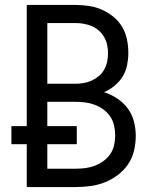

<svg xmlns="http://www.w3.org/2000/svg" viewBox="-20 -755 640 775"><path d="M88 0V-173H26V-246H88V-735H285Q312 -735 339 -731Q366 -727 391 -716Q416 -705 437.5 -687.5Q459 -670 473 -646.5Q487 -623 492.5 -596Q498 -569 498 -541Q498 -517 493 -492Q488 -467 475 -446Q462 -425 442.5 -409Q423 -393 400 -383Q428 -374 453 -357.5Q478 -341 495.5 -317.5Q513 -294 520.5 -265Q528 -236 528 -207Q528 -177 521 -147Q514 -117 497 -92Q480 -67 455.5 -48.5Q431 -30 403 -19Q375 -8 345 -4Q315 0 285 0ZM171 -417H285Q302 -417 318.5 -420Q335 -423 350.5 -430Q366 -437 379 -448Q392 -459 400.5 -474Q409 -489 412.5 -506Q416 -523 416 -540Q416 -557 412.5 -573.5Q409 -590 400.5 -605Q392 -620 379 -631.5Q366 -643 350.5 -649.5Q335 -656 318.5 -659Q302 -662 285 -662H171ZM171 -74H285Q305 -74 324.5 -76.5Q344 -79 362.5 -86Q381 -93 397.5 -105Q414 -117 425 -133Q436 -149 440.5 -169Q445 -189 445 -208Q445 -228 440.5 -248Q436 -268 425 -284.5Q414 -301 397.5 -313Q381 -325 362.5 -332Q344 -339 324.5 -341.5Q305 -344 285 -344H171V-246H290V-173H171Z"/></svg>

Font: Iosevka Aile
Style: Regular
Weight: 400
Designer: Belleve Invis
Foundry: Belleve Invis
Version: Version 28.0.1; ttfautohint (v1.8.4)